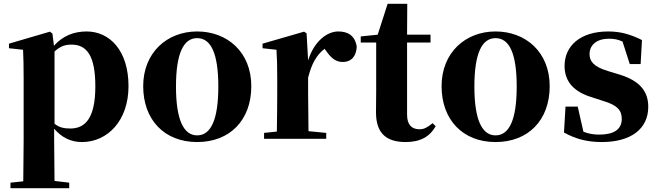

<svg xmlns="http://www.w3.org/2000/svg" viewBox="-20 -728 3450 1007"><path d="M410 17C543 17 654 -94 654 -276C654 -461 557 -563 434 -563C368 -563 309 -540 263 -488L255 -552L242 -562L27 -499V-475L101 -467C103 -419 104 -385 104 -320V7L102 223L35 230V259H343V230L266 221L264 6V-53C305 -5 354 17 410 17ZM266 -458C299 -488 325 -494 355 -494C434 -494 480 -438 480 -275C480 -108 427 -54 349 -54C316 -54 291 -59 266 -79Z M1014 17C1185 17 1298 -97 1298 -276C1298 -455 1172 -563 1014 -563C857 -563 731 -453 731 -276C731 -100 842 17 1014 17ZM1014 -18C943 -18 903 -100 903 -274C903 -449 943 -528 1014 -528C1086 -528 1125 -449 1125 -274C1125 -100 1086 -18 1014 -18Z M1596 -321C1615 -395 1640 -439 1682 -472L1689 -463C1715 -426 1739 -403 1777 -403C1827 -403 1849 -438 1851 -484C1841 -544 1802 -563 1754 -563C1695 -563 1627 -511 1596 -411L1588 -553L1575 -562L1357 -499V-475L1430 -467C1433 -419 1434 -387 1434 -321V-238C1434 -182 1433 -96 1432 -38L1365 -31V0H1691V-31L1598 -40L1596 -238Z M2108 17C2185 17 2235 -12 2265 -66L2249 -82C2222 -60 2205 -50 2180 -50C2140 -50 2115 -73 2115 -127V-505H2238V-546H2115L2116 -708H2013L1961 -546L1872 -537V-505H1953V-249C1953 -208 1952 -179 1952 -139C1952 -29 2006 17 2108 17Z M2579 17C2750 17 2863 -97 2863 -276C2863 -455 2737 -563 2579 -563C2422 -563 2296 -453 2296 -276C2296 -100 2407 17 2579 17ZM2579 -18C2508 -18 2468 -100 2468 -274C2468 -449 2508 -528 2579 -528C2651 -528 2690 -449 2690 -274C2690 -100 2651 -18 2579 -18Z M3136 17C3288 17 3380 -51 3380 -168C3380 -250 3334 -305 3229 -337L3170 -355C3092 -378 3072 -408 3072 -444C3072 -494 3112 -525 3174 -525C3203 -525 3224 -520 3245 -510L3283 -392H3340L3347 -518C3288 -547 3237 -563 3170 -563C3023 -563 2941 -487 2941 -382C2941 -297 2994 -245 3084 -218L3142 -199C3222 -176 3241 -146 3241 -104C3241 -49 3199 -22 3123 -22C3091 -22 3066 -27 3040 -37L3010 -169H2946L2938 -33C2997 0 3058 17 3136 17Z"/></svg>

Font: GenKiMin2 TW H
Style: Regular
Weight: 900
Version: Version 2.100;PS 2.1;hotconv 16.6.51;makeotf.lib2.5.65220 DE